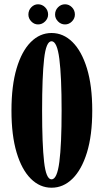

<svg xmlns="http://www.w3.org/2000/svg" viewBox="-20 -865 478 896"><path d="M220.5 11Q166 11 123.8 -31Q81.5 -73 57.5 -153.2Q33.5 -233.5 33.5 -349Q33.5 -465 57.5 -545.8Q81.5 -626.5 123.8 -668.8Q166 -711 220.5 -711Q275.5 -711 318.2 -668.8Q361 -626.5 385.8 -545.8Q410.5 -465 410.5 -349Q410.5 -233.5 385.8 -153.2Q361 -73 318.2 -31Q275.5 11 220.5 11ZM220.5 -28Q246.5 -28 257 -109.5Q267.5 -191 267.5 -349Q267.5 -507 257 -589.8Q246.5 -672.5 220.5 -672.5Q195 -672.5 185.8 -589.8Q176.5 -507 176.5 -349Q176.5 -191 185.8 -109.5Q195 -28 220.5 -28ZM283.5 -751Q264.5 -751 250.8 -765Q237 -779 237 -797Q237 -817 250.8 -831Q264.5 -845 283.5 -845Q302 -845 315.8 -831Q329.5 -817 329.5 -797Q329.5 -779 315.8 -765Q302 -751 283.5 -751ZM157.5 -751Q139.5 -751 126 -765Q112.5 -779 112.5 -797Q112.5 -817 126 -831Q139.5 -845 157.5 -845Q176.5 -845 190.5 -831Q204.5 -817 204.5 -797Q204.5 -779 190.5 -765Q176.5 -751 157.5 -751Z"/></svg>

Font: Imbue 10pt ExtraBold
Style: Regular
Weight: 800
Designer: Tyler Finck
Foundry: Etcetera Type Company
Version: Version 1.102; ttfautohint (v1.8.3)